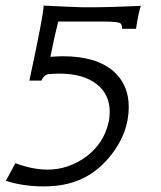

<svg xmlns="http://www.w3.org/2000/svg" viewBox="-20 -648 575 686"><path d="M483 -627Q474 -600 466 -545H416Q417 -554 412 -563Q407 -571 349 -571H188Q175 -520 160 -445Q190 -447 205 -447Q324 -447 386 -393Q440 -345 440 -266Q440 -174 377 -94Q314 -14 224 8Q185 18 136 18Q63 18 1 -2L35 -65Q96 -42 150 -42Q225 -42 289 -89Q351 -136 368 -211Q372 -228 372 -249Q372 -310 327 -346Q279 -385 192 -385Q180 -385 152 -383Q135 -378 128 -360H85Q136 -598 136 -628Q212 -624 275 -622Q346 -621 483 -627Z"/></svg>

Font: GFS Neohellenic Rg
Style: Italic
Weight: 400
Italic angle: -12°
Designer: Takis Katsoulidis and George D. Matthiopoulos
Foundry: Takis Katsoulidis and George D. Matthiopoulos
Version: Version 1.0